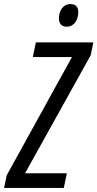

<svg xmlns="http://www.w3.org/2000/svg" viewBox="-61 -922 478 942"><path d="M267 -791C302 -791 323 -824 323 -862C323 -889 310 -902 284 -902C248 -902 228 -868 228 -832C228 -806 241 -791 267 -791ZM-41 0H252L267 -72H62L384 -651L397 -714H115L100 -642H292L-28 -62Z"/></svg>

Font: Noto Sans ExtraCondensed
Style: Italic
Weight: 400
Width: 2
Italic angle: -12°
Designer: Monotype Design Team
Foundry: Monotype Imaging Inc.
Version: Version 2.013